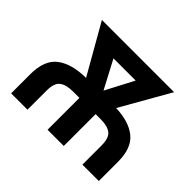

<svg xmlns="http://www.w3.org/2000/svg" viewBox="-152 -945 1177 1177"><g transform="rotate(45 436.5 -356.0)"><path d="M198.5 0H56.8V-166.5Q56.8 -289.1 124.8 -340Q192.8 -391 314.6 -391.7L132.1 -711.6H758.2L575.6 -391.3Q689.3 -387.8 753 -336.5Q816.8 -285.2 816.8 -166.5V0H674.7V-166.5Q674.7 -230.5 645.4 -253.4Q616.1 -276.3 556.1 -276.3H513.1V0H372.5V-276.3H318.2Q257.8 -276.3 228.2 -253.4Q198.5 -230.5 198.5 -166.5ZM348.7 -595.2 445.3 -412.3 541.2 -595.2Z"/></g></svg>

Font: Interface
Style: Bold
Weight: 700
Designer: Rasmus Andersson
Foundry: rsms
Version: Version 1.8